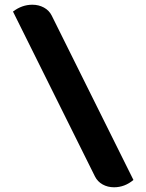

<svg xmlns="http://www.w3.org/2000/svg" viewBox="-20 -757 620 813"><path d="M463 36Q436 36 414.5 24Q393 12 382 -10L35 -708Q73 -737 117 -737Q144 -737 166 -725Q188 -713 199 -691L545 5Q508 36 463 36Z"/></svg>

Font: K2D ExtraBold
Style: Regular
Weight: 800
Designer: Katatrad Aksorn Co.,Ltd.
Foundry: Cadson Demak Co.,Ltd.
Version: Version 1.000; ttfautohint (v1.6)